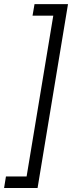

<svg xmlns="http://www.w3.org/2000/svg" viewBox="-27 -791 381 949"><path d="M-6.8 138.2 2.4 81.1H104.5L236.3 -713.4H133.8L143.6 -770.5H309.1L158.7 138.2Z"/></svg>

Font: Inter 18pt Light
Style: Italic
Weight: 300
Italic angle: -9.3988°
Designer: Rasmus Andersson
Foundry: rsms
Version: Version 4.001;git-66647c0bb